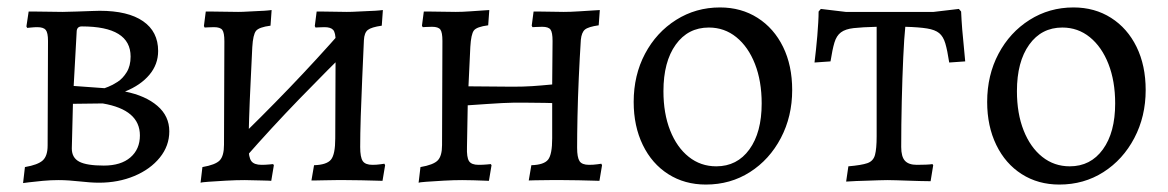

<svg xmlns="http://www.w3.org/2000/svg" viewBox="-20 -484 3139 516"><path d="M137 0Q117 0 95 2Q73 4 57.5 6Q42 8 42 8L47 -35Q82 -41 95 -53Q108 -65 108 -93L109 -374Q109 -396 103 -403.5Q97 -411 80 -411Q73 -411 63 -410Q53 -409 53 -409L51 -413L57 -453Q57 -453 73.5 -453Q90 -453 112 -452.5Q134 -452 148 -452Q163 -452 186.5 -453Q210 -454 229 -454.5Q248 -455 248 -455Q324 -455 364.5 -427Q405 -399 405 -347Q405 -311 381.5 -283Q358 -255 316 -238Q371 -227 403 -199.5Q435 -172 435 -131Q435 -92 409.5 -60.5Q384 -29 341 -11Q298 7 246 7Q234 7 220.5 6Q207 5 193.5 3.5Q180 2 165.5 1Q151 0 137 0ZM176 -205 173 -85Q173 -60 193 -49.5Q213 -39 259 -39Q305 -39 330.5 -61Q356 -83 356 -120Q356 -189 256 -206ZM178 -253 261 -247Q261 -247 271.5 -251Q282 -255 296 -264Q310 -273 320.5 -290Q331 -307 331 -332Q331 -413 200 -413Q186 -413 186 -398Z M638 -59 605 -95Q682 -169 757 -247Q832 -325 903 -406L936 -370Q859 -295 784 -217.5Q709 -140 638 -59ZM519 7 524 -35Q559 -41 570.5 -53Q582 -65 582 -95L583 -373Q583 -396 577.5 -403.5Q572 -411 555 -411Q548 -411 539 -410.5Q530 -410 530 -410L528 -414L533 -453Q533 -453 548.5 -453Q564 -453 584.5 -452.5Q605 -452 620 -452Q632 -452 647.5 -453Q663 -454 677.5 -454.5Q692 -455 701 -456Q710 -457 710 -457L707 -415Q676 -411 668 -401Q660 -391 658 -357Q656 -313 653.5 -262.5Q651 -212 649.5 -166Q648 -120 648 -89Q648 -61 655.5 -51Q663 -41 683 -41Q693 -41 703.5 -42Q714 -43 714 -43L716 -40L709 2Q709 2 701.5 1.5Q694 1 683 1Q672 1 660 0.5Q648 0 638 0Q615 0 587.5 1.5Q560 3 540 4.5Q520 6 519 7ZM1008 2Q1008 2 991 1.5Q974 1 951 0.5Q928 0 909 0Q899 0 883.5 0Q868 0 852.5 0.5Q837 1 827 1Q817 1 817 1L824 -40Q858 -41 869.5 -55Q881 -69 881 -112L882 -373Q882 -396 875.5 -403.5Q869 -411 852 -411Q846 -411 837 -410.5Q828 -410 828 -410L826 -414L831 -453Q831 -453 845.5 -453Q860 -453 879.5 -452.5Q899 -452 912 -452Q926 -452 942.5 -453Q959 -454 974.5 -454.5Q990 -455 999.5 -456Q1009 -457 1009 -457L1006 -415Q978 -411 968.5 -403.5Q959 -396 958 -376Q956 -329 953.5 -274.5Q951 -220 949.5 -171Q948 -122 948 -89Q948 -61 955 -51Q962 -41 981 -41Q992 -41 1002.5 -42.5Q1013 -44 1013 -44L1015 -40Z M1105 7 1110 -35Q1145 -41 1156.5 -53Q1168 -65 1168 -94L1169 -374Q1169 -397 1163.5 -404.5Q1158 -412 1141 -412Q1134 -412 1125 -411.5Q1116 -411 1116 -411L1114 -415L1119 -453Q1119 -453 1134 -453Q1149 -453 1169.5 -452.5Q1190 -452 1205 -452Q1222 -452 1243 -453.5Q1264 -455 1279.5 -456Q1295 -457 1295 -457L1292 -416Q1261 -412 1253.5 -402Q1246 -392 1244 -358L1239 -252L1358 -251Q1387 -251 1410 -252.5Q1433 -254 1464 -257L1465 -374Q1465 -397 1459.5 -404.5Q1454 -412 1437 -412Q1430 -412 1420.5 -411.5Q1411 -411 1411 -411L1409 -415L1414 -453Q1414 -453 1429 -453Q1444 -453 1463 -452.5Q1482 -452 1495 -452Q1513 -452 1536 -453.5Q1559 -455 1575.5 -456Q1592 -457 1592 -457L1589 -416Q1561 -412 1552 -404.5Q1543 -397 1541 -377Q1538 -330 1535.5 -275Q1533 -220 1532 -170.5Q1531 -121 1531 -87Q1531 -61 1537.5 -51Q1544 -41 1563 -41Q1575 -41 1585.5 -42.5Q1596 -44 1596 -44L1598 -40L1591 2Q1591 2 1574.5 1.5Q1558 1 1535 0.5Q1512 0 1493 0Q1480 0 1458 0Q1436 0 1418.5 0.5Q1401 1 1401 1L1408 -40Q1442 -41 1453 -55Q1464 -69 1464 -112V-207Q1464 -207 1444.5 -207.5Q1425 -208 1400 -208Q1375 -208 1358 -208Q1349 -208 1329.5 -207Q1310 -206 1288.5 -204.5Q1267 -203 1252 -202Q1237 -201 1237 -201L1235 -89Q1234 -61 1240.5 -51Q1247 -41 1266 -41Q1278 -41 1288.5 -42Q1299 -43 1299 -43L1301 -40L1294 2Q1294 2 1281.5 1.5Q1269 1 1252.5 0.5Q1236 0 1222 0Q1200 0 1172.5 1.5Q1145 3 1125.5 4.5Q1106 6 1105 7Z M1877 12Q1820 12 1776 -16Q1732 -44 1707.5 -94.5Q1683 -145 1683 -210Q1683 -282 1713.5 -339.5Q1744 -397 1797 -430.5Q1850 -464 1915 -464Q1972 -464 2016 -436Q2060 -408 2084.5 -358Q2109 -308 2109 -242Q2109 -171 2078.5 -113Q2048 -55 1995.5 -21.5Q1943 12 1877 12ZM1905 -37Q1961 -37 1994 -82.5Q2027 -128 2027 -206Q2027 -266 2009 -312Q1991 -358 1959 -384Q1927 -410 1885 -410Q1829 -410 1796 -364Q1763 -318 1763 -239Q1763 -179 1781 -133.5Q1799 -88 1831 -62.5Q1863 -37 1905 -37Z M2254 4 2260 -37Q2295 -40 2311 -45.5Q2327 -51 2331.5 -67.5Q2336 -84 2336 -118V-412Q2297 -411 2274.5 -408.5Q2252 -406 2240 -397Q2228 -388 2222.5 -369.5Q2217 -351 2212 -319L2169 -316Q2171 -333 2173 -351Q2175 -369 2176.5 -387.5Q2178 -406 2179 -423Q2180 -440 2180 -453L2186 -460L2253 -452H2489L2557 -460L2563 -453Q2564 -430 2566 -404.5Q2568 -379 2570.5 -356.5Q2573 -334 2574 -319L2531 -316Q2526 -349 2520.5 -367.5Q2515 -386 2504 -395Q2493 -404 2471.5 -407.5Q2450 -411 2413 -412Q2410 -384 2407.5 -330Q2405 -276 2403.5 -212Q2402 -148 2402 -89Q2402 -63 2412 -52Q2422 -41 2444 -41Q2457 -41 2468.5 -41.5Q2480 -42 2486 -43L2488 -40L2481 3Q2468 3 2452 2.5Q2436 2 2420 1.5Q2404 1 2389.5 0.5Q2375 0 2365 0Q2355 0 2341.5 0.5Q2328 1 2312.5 1.5Q2297 2 2281.5 2.5Q2266 3 2254 4Z M2827 12Q2770 12 2726 -16Q2682 -44 2657.5 -94.5Q2633 -145 2633 -210Q2633 -282 2663.5 -339.5Q2694 -397 2747 -430.5Q2800 -464 2865 -464Q2922 -464 2966 -436Q3010 -408 3034.5 -358Q3059 -308 3059 -242Q3059 -171 3028.5 -113Q2998 -55 2945.5 -21.5Q2893 12 2827 12ZM2855 -37Q2911 -37 2944 -82.5Q2977 -128 2977 -206Q2977 -266 2959 -312Q2941 -358 2909 -384Q2877 -410 2835 -410Q2779 -410 2746 -364Q2713 -318 2713 -239Q2713 -179 2731 -133.5Q2749 -88 2781 -62.5Q2813 -37 2855 -37Z"/></svg>

Font: Alegreya
Style: Regular
Weight: 400
Designer: Juan Pablo del Peral
Foundry: Huerta Tipografica
Version: Version 2.009